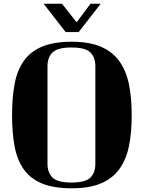

<svg xmlns="http://www.w3.org/2000/svg" viewBox="-20 -944 775 1035"><path d="M334 -771 215 -924H314L393 -824L468 -924H523L404 -771ZM367 -719Q460 -719 522 -693Q584 -667 621.5 -616.5Q659 -566 674.5 -492.5Q690 -419 690 -323Q690 -227 674.5 -153.5Q659 -80 621.5 -30Q584 20 522 45.5Q460 71 367 71Q270 71 207.5 45.5Q145 20 109 -30Q73 -80 59 -153.5Q45 -227 45 -323Q45 -419 59 -492.5Q73 -566 109 -616.5Q145 -667 207.5 -693Q270 -719 367 -719ZM494 -587Q494 -635 467 -661.5Q440 -688 365 -688Q291 -688 263.5 -661.5Q236 -635 236 -587V-61Q236 -13 263.5 13.5Q291 40 365 40Q440 40 467 13.5Q494 -13 494 -61Z"/></svg>

Font: Cafe24 ClassicType
Style: Regular
Weight: 400
Designer: Cafe24 thkim, hmlim, mnelim & 4IR
Foundry: Cafe24
Version: Version 1.000